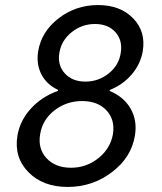

<svg xmlns="http://www.w3.org/2000/svg" viewBox="-20 -730 640 760"><path d="M49 -193Q59 -253 102.5 -300.5Q146 -348 209 -370L210 -374Q165 -395 144 -435.5Q123 -476 131 -527Q144 -605 212 -657.5Q280 -710 368 -710Q456 -710 507 -657.5Q558 -605 545 -527Q536 -476 501.5 -435.5Q467 -395 415 -374L414 -370Q470 -347 497 -300Q524 -253 514 -193Q500 -107 423 -48.5Q346 10 248 10Q150 10 92.5 -48.5Q35 -107 49 -193ZM458 -521Q466 -570 437 -602.5Q408 -635 356 -635Q304 -635 263.5 -602.5Q223 -570 215 -521Q207 -472 236.5 -439.5Q266 -407 318 -407Q370 -407 410.5 -439.5Q451 -472 458 -521ZM139 -199Q129 -142 164 -104Q199 -66 261 -66Q322 -66 369.5 -104Q417 -142 427 -199Q436 -256 401.5 -293Q367 -330 305 -330Q243 -330 195.5 -293Q148 -256 139 -199Z"/></svg>

Font: CommitMono
Style: Italic
Weight: 400
Monospace: yes
Designer: Eigil Nikolajsen
Foundry: Eigil Nikolajsen
Version: Version 1.143